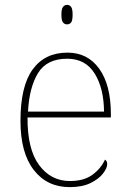

<svg xmlns="http://www.w3.org/2000/svg" viewBox="-20 -758 529 788"><path d="M266 10Q173 10 118.5 -60.5Q64 -131 64 -262Q64 -404 114 -473Q164 -542 257 -542Q340 -542 387.5 -475.5Q435 -409 435 -290V-276H93Q92 -146 140.5 -80.5Q189 -15 267 -15Q324 -15 359 -40.5Q394 -66 411 -103Q420 -97 420 -85Q420 -68 402.5 -45.5Q385 -23 351 -6.5Q317 10 266 10ZM407 -300Q406 -397 368 -457Q330 -517 256 -517Q172 -517 136 -458Q100 -399 95 -300ZM255 -658Q245 -658 238.5 -666Q232 -674 232 -698Q232 -721 238.5 -729.5Q245 -738 255 -738Q266 -738 272 -729.5Q278 -721 278 -698Q278 -674 272 -666Q266 -658 255 -658Z"/></svg>

Font: Noto Serif Devanagari Thin
Style: Regular
Weight: 100
Designer: Universal Thirst, Indian Type Foundry and the Monotype Design Team
Foundry: Monotype Imaging Inc.
Version: Version 2.004; ttfautohint (v1.8.4.7-5d5b)